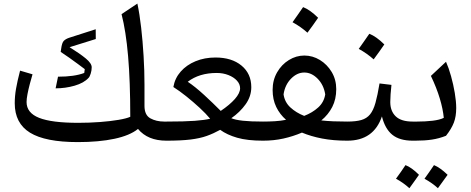

<svg xmlns="http://www.w3.org/2000/svg" viewBox="-20 -773 2588 1055"><path d="M773.9 -191.4Q773.9 -140.6 806.2 -122.8Q838.4 -105 882.3 -105H895V0H894.5Q791.5 0 738.3 -64.5Q693.4 -28.3 608.4 -10.3Q523.4 7.8 407.7 7.8Q229 7.8 145 -43.9Q61 -95.7 61 -205.6Q61 -244.6 68.1 -285.6Q75.2 -326.7 90.3 -384.8L158.7 -364.7Q151.4 -340.3 143.8 -311.5Q136.2 -282.7 131.1 -256.3Q126 -230 126 -212.4Q126 -152.8 194.8 -125.5Q263.7 -98.1 409.7 -98.1Q471.2 -98.1 529.3 -102.5Q587.4 -106.9 631.8 -114.5Q676.3 -122.1 695.8 -131.3Q695.8 -327.6 683.8 -464.8Q671.9 -602.1 647.9 -695.3L734.9 -753.4Q747.1 -696.3 755.6 -621.3Q764.2 -546.4 769 -465.3Q773.9 -384.3 773.9 -308.1ZM505.9 -612.3 506.3 -558.6 362.3 -513.7Q418.9 -478.5 451.4 -451.7Q483.9 -424.8 483.9 -403.3Q483.9 -386.2 478.5 -368.9Q473.1 -351.6 466.8 -345.2Q440.9 -316.9 390.1 -302.2Q339.4 -287.6 285.6 -287.6L298.8 -351.6Q389.2 -351.6 442.9 -372.1L445.8 -393.1Q431.6 -404.3 408.4 -421.1Q385.3 -438 360.1 -456.1Q335 -474.1 313.5 -487.8L315.9 -503.9Q320.3 -538.6 330.8 -548.8Q341.3 -559.1 359.9 -565.4Z M1164.1 -457Q1253.4 -457 1307.1 -412.6Q1360.8 -368.2 1360.8 -293.9Q1360.8 -243.7 1329.8 -200.2Q1298.8 -156.7 1251 -123.5Q1272.5 -114.3 1314.7 -109.6Q1356.9 -105 1424.8 -105H1425.3V0H1424.8Q1339.4 0 1283.4 -16.1Q1227.5 -32.2 1189.9 -59.6Q1153.8 -39.6 1116.2 -26.1Q1078.6 -12.7 1026.6 -6.3Q974.6 0 895 0Q888.7 0 883.5 -7.6Q878.4 -15.1 878.4 -33.2V-71.8Q878.4 -105 895 -105Q994.1 -105 1049.8 -109.1Q1105.5 -113.3 1134.8 -120.6Q1111.8 -148.4 1076.9 -180.7Q1042 -212.9 1003.9 -243.4Q965.8 -273.9 932.6 -294.9Q940.9 -343.3 972.9 -379.6Q1004.9 -416 1054.4 -436.5Q1104 -457 1164.1 -457ZM1170.9 -372.1Q1074.7 -372.1 1011.7 -323.7Q1051.3 -297.4 1100.1 -252.7Q1148.9 -208 1192.9 -163.6Q1242.2 -196.8 1270.8 -229.2Q1299.3 -261.7 1299.3 -288.1Q1299.3 -311 1281.7 -330.1Q1264.2 -349.1 1234.9 -360.6Q1205.6 -372.1 1170.9 -372.1Z M1652.3 -467.8Q1697.8 -467.8 1737.8 -443.4Q1777.8 -418.9 1802.7 -377.2Q1827.6 -335.4 1827.6 -283.2Q1827.6 -228 1805.7 -185.3Q1783.7 -142.6 1745.6 -111.3Q1776.4 -107.9 1812.5 -106.4Q1848.6 -105 1888.2 -105H1888.7V0H1888.2Q1811.5 0 1750.5 -11.7Q1689.5 -23.4 1639.2 -44.4Q1589.8 -23.4 1537.1 -11.7Q1484.4 0 1425.3 0Q1408.7 0 1408.7 -33.2V-71.8Q1408.7 -105 1425.3 -105Q1457 -105 1490.2 -106.9Q1523.4 -108.9 1551.8 -114.7Q1517.6 -144.5 1497.8 -185.3Q1478 -226.1 1478 -278.8Q1478 -333 1502.7 -375.7Q1527.3 -418.5 1567.4 -443.1Q1607.4 -467.8 1652.3 -467.8ZM1651.9 -374.5Q1612.3 -374.5 1579.1 -340.6Q1545.9 -306.6 1538.1 -254.4Q1544.4 -211.4 1575.7 -182.6Q1606.9 -153.8 1651.4 -136.2Q1696.8 -153.8 1728.5 -182.6Q1760.3 -211.4 1767.1 -254.4Q1758.8 -306.6 1725.3 -340.6Q1691.9 -374.5 1651.9 -374.5ZM1645.5 -733.9Q1683.6 -719.2 1728 -675.3Q1713.9 -654.8 1699.5 -634.5Q1685.1 -614.3 1669.4 -593.3Q1632.3 -626.5 1587.4 -650.9Q1602.5 -672.4 1616.7 -692.4Q1630.9 -712.4 1645.5 -733.9Z M2009.3 -587.4Q2047.4 -572.8 2091.8 -528.8Q2077.6 -508.3 2063.2 -488Q2048.8 -467.8 2033.2 -446.8Q1996.1 -480 1951.2 -504.4Q1966.3 -525.9 1980.5 -545.9Q1994.6 -565.9 2009.3 -587.4ZM1888.7 0Q1872.1 0 1872.1 -33.2V-71.8Q1872.1 -105 1888.7 -105Q1935.5 -105 1965.3 -113.5Q1995.1 -122.1 2013.4 -144.5Q2031.7 -167 2043.2 -208.3Q2054.7 -249.5 2065.4 -314.5L2130.9 -306.6Q2127.9 -279.3 2126.2 -255.4Q2124.5 -231.4 2124.5 -212.4Q2124.5 -162.6 2154.3 -133.8Q2184.1 -105 2247.6 -105H2248V0H2247.6Q2175.8 0 2135.7 -32.5Q2095.7 -64.9 2078.6 -133.3Q2033.2 0 1888.7 0Z M2155.8 209Q2185.1 169.4 2208 134.3Q2241.7 147 2282.2 187.5Q2269 206.5 2255.9 224.6Q2242.7 242.7 2229.5 261.2Q2195.8 230.5 2155.8 209ZM2312.5 209Q2334 179.7 2364.7 134.3Q2397.9 147.5 2439.5 187.5Q2409.7 229.5 2386.2 261.2Q2356.4 233.4 2312.5 209ZM2248 0Q2231.4 0 2231.4 -33.2V-71.8Q2231.4 -105 2248 -105H2272Q2316.9 -105 2356.7 -109.6Q2396.5 -114.3 2418.5 -125.5Q2414.1 -173.3 2396.7 -231.4Q2379.4 -289.6 2347.7 -356L2430.7 -433.6Q2445.8 -399.9 2458.5 -354.2Q2471.2 -308.6 2479 -262Q2486.8 -215.3 2486.8 -179.2Q2486.8 -133.3 2473.9 -99.4Q2460.9 -65.4 2430.7 -26.9Q2392.1 -11.7 2353 -5.9Q2314 0 2261.2 0Z"/></svg>

Font: Pinar-DS1-FD Medium
Style: Regular
Weight: 500
Designer: Amin Abedi
Version: Version 3.000